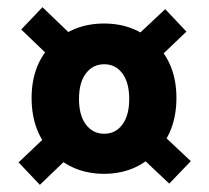

<svg xmlns="http://www.w3.org/2000/svg" viewBox="-20 -624 582 534"><path d="M199.7 -348.6Q199.7 -394.5 219 -419.9Q238.3 -445.3 270 -445.3Q301.3 -445.3 320.3 -419.9Q339.4 -394.5 339.4 -348.6Q339.4 -303.2 320.3 -277.6Q301.3 -252 270 -252Q238.3 -252 219 -277.6Q199.7 -303.2 199.7 -348.6ZM67.9 -351.6Q67.9 -256.8 125.5 -198.7Q183.1 -140.6 269.5 -140.6Q355.5 -140.6 413.1 -199.2Q470.7 -257.8 470.7 -351.6Q470.7 -444.8 413.1 -501.7Q355.5 -558.6 269.5 -558.6Q183.1 -558.6 125.5 -501.7Q67.9 -444.8 67.9 -351.6ZM498.5 -536.1 439.5 -598.6 351.1 -515.6 411.1 -452.6ZM178.2 -193.8 119.1 -255.4 31.7 -172.4 90.8 -109.9ZM450.7 -113.3 510.7 -175.8 422.9 -258.3 362.8 -196.3ZM127 -457.5 186 -519.5 98.1 -604 39.1 -542Z"/></svg>

Font: Roboto Flex Super Cond Bold
Style: Regular
Weight: 700
Width: 3
Designer: Berlow after Robertson
Foundry: Google
Version: Version 3.000